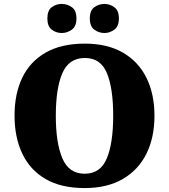

<svg xmlns="http://www.w3.org/2000/svg" viewBox="-20 -947 860 977"><path d="M411 10Q291 10 212 -36Q133 -82 93.5 -165Q54 -248 54 -359Q54 -470 93.5 -552Q133 -634 212.5 -679.5Q292 -725 412 -725Q526 -725 605 -679.5Q684 -634 725 -551.5Q766 -469 766 -358Q766 -247 725 -164.5Q684 -82 604.5 -36Q525 10 411 10ZM411 -63Q491 -63 523.5 -141Q556 -219 556 -358Q556 -498 524 -575Q492 -652 412 -652Q331 -652 297.5 -575Q264 -498 264 -358Q264 -219 297.5 -141Q331 -63 411 -63ZM512 -779Q483 -779 460 -796Q437 -813 437 -853Q437 -894 460 -910.5Q483 -927 512 -927Q538 -927 561.5 -910.5Q585 -894 585 -853Q585 -813 561.5 -796Q538 -779 512 -779ZM294 -779Q266 -779 243.5 -796Q221 -813 221 -853Q221 -894 243.5 -910.5Q266 -927 294 -927Q322 -927 345.5 -910.5Q369 -894 369 -853Q369 -813 345.5 -796Q322 -779 294 -779Z"/></svg>

Font: Noto Serif Telugu Black
Style: Regular
Weight: 900
Designer: Jelle Bosma - Monotype Design Team
Foundry: Monotype Imaging Inc.
Version: Version 2.005; ttfautohint (v1.8.4.7-5d5b)